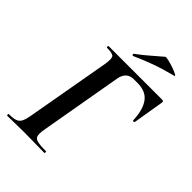

<svg xmlns="http://www.w3.org/2000/svg" viewBox="-232 -893 992 992"><g transform="rotate(45 264.5 -397.0)"><path d="M13 0Q9 0 9 -6Q9 -12 13 -12Q44 -12 60.5 -18Q77 -24 85 -40Q93 -56 98 -84L180 -547Q187 -591 178 -602Q169 -613 129 -613Q125 -613 125 -619Q125 -625 129 -625H520Q531 -625 529 -613L501 -444Q500 -440 494.5 -440Q489 -440 489 -444Q486 -519 457.5 -557.5Q429 -596 368 -596H342Q314 -596 298.5 -581Q283 -566 278 -539L198 -82Q193 -52 197 -37Q201 -22 221 -17Q241 -12 282 -12Q286 -12 286 -6Q286 0 282 0Q251 0 215 -1Q179 -2 132 -2Q99 -2 67.5 -1Q36 0 13 0ZM253 -678Q249 -677 247 -682.5Q245 -688 248 -689Q284 -715 314 -741.5Q344 -768 374 -793Q378 -796 397.5 -791.5Q417 -787 438.5 -779.5Q460 -772 472.5 -765Q485 -758 475 -756Q408 -739 356 -720Q304 -701 253 -678Z"/></g></svg>

Font: Cormorant Infant Light
Style: Italic
Weight: 300
Italic angle: -10°
Designer: Christian Thalmann (Catharsis Fonts)
Foundry: Catharsis Fonts
Version: Version 4.001